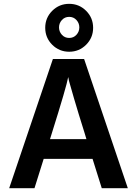

<svg xmlns="http://www.w3.org/2000/svg" viewBox="-20 -982 714 1002"><path d="M250 -285 241 -256H431L422 -286Q388 -394 366.5 -467.5Q345 -541 340 -560L336 -580Q327 -530 250 -285ZM160 0H28L256 -674H419L647 0H511L463 -153H208ZM429.5 -925.5Q466 -889 466 -837Q466 -785 429.5 -748.5Q393 -712 341 -712Q289 -712 252.5 -748.5Q216 -785 216 -837Q216 -889 252.5 -925.5Q289 -962 341 -962Q393 -962 429.5 -925.5ZM303 -877.5Q288 -861 288 -839Q288 -817 303 -800.5Q318 -784 341 -784Q364 -784 379 -800.5Q394 -817 394 -839Q394 -861 379 -877.5Q364 -894 341 -894Q318 -894 303 -877.5Z"/></svg>

Font: Hind Vadodara SemiBold
Style: Regular
Weight: 600
Designer: Hitesh Malaviya
Foundry: Indian Type Foundry
Version: Version 1.001;PS 1.0;hotconv 1.0.86;makeotf.lib2.5.63406; tt